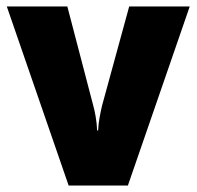

<svg xmlns="http://www.w3.org/2000/svg" viewBox="-20 -573 607 593"><path d="M192 0H375L566 -553H379L295 -246C290 -224 284 -196 283 -170H280C279 -198 273 -230 268 -247L188 -553H1Z"/></svg>

Font: Noto Sans Gujarati UI SemiCondensed Black
Style: Regular
Weight: 900
Width: 4
Designer: Jelle Bosma - Monotype Design Team, Universal Thirst
Foundry: Monotype Imaging Inc.
Version: Version 2.106